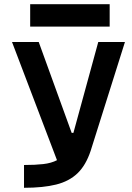

<svg xmlns="http://www.w3.org/2000/svg" viewBox="-20 -893 626 913"><path d="M94.2 0V-108.4Q147.9 -108.4 186 -112.8Q224.1 -117.2 251 -131.3L37.1 -693.4H164.1L320.8 -261.2H329.1L447.3 -693.4H574.2L411.1 -175.8Q388.2 -106.9 348.4 -68.8Q308.6 -30.8 246.8 -15.4Q185.1 0 94.2 0ZM123.5 -766.6V-873H501.5V-766.6Z"/></svg>

Font: Cascadia Mono NF SemiBold
Style: Regular
Weight: 600
Monospace: yes
Designer: Aaron Bell
Foundry: Saja Typeworks
Version: Version 2404.023; ttfautohint (v1.8.4)